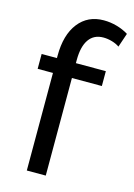

<svg xmlns="http://www.w3.org/2000/svg" viewBox="-114 -800 602 861"><g transform="rotate(15 187.0 -370.0)"><path d="M99 0V-453H28V-522H99V-533Q99 -630 142 -685Q185 -740 259 -740Q290 -740 320 -731.5Q350 -723 374 -708L352 -643Q338 -653 317.5 -659Q297 -665 277 -665Q233 -665 210 -632Q187 -599 187 -536V-522H326V-453H187V0Z"/></g></svg>

Font: PTCRaleway Medium
Style: Regular
Weight: 500
Designer: Matt McInerney, Pablo Impallari, Rodrigo Fuenzalida
Foundry: Matt McInerney, Pablo Impallari, Rodrigo Fuenzalida
Version: Version 3.000g; ttfautohint (v1.5) -l 8 -r 28 -G 28 -x 14 -D